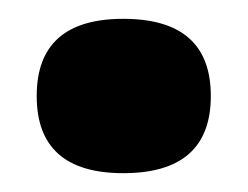

<svg xmlns="http://www.w3.org/2000/svg" viewBox="-20 -171 263 204"><path d="M111 13Q19 13 19 -69Q19 -151 111 -151Q204 -151 204 -69Q204 13 111 13Z"/></svg>

Font: Bricolage Grotesque 96pt Bricolage Grotesque 48pt Regular
Style: Bold
Weight: 700
Designer: Mathieu Triay
Foundry: Atelier Triay
Version: Version 1.001; ttfautohint (v1.8.4.7-5d5b);gftools[0.9.33.de